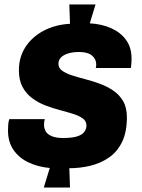

<svg xmlns="http://www.w3.org/2000/svg" viewBox="-20 -778 637 864"><path d="M177 66 204 -22Q151 -27 108.5 -47Q66 -67 41 -103Q16 -139 16 -191Q16 -202 17 -217Q18 -232 22 -242H182Q180 -238 179 -229Q178 -220 178 -217Q178 -200 186 -186.5Q194 -173 213.5 -165Q233 -157 264 -157Q305 -157 328 -164.5Q351 -172 360 -185.5Q369 -199 369 -213Q369 -233 352.5 -245Q336 -257 309 -265.5Q282 -274 249.5 -282.5Q217 -291 184.5 -303.5Q152 -316 125 -336Q98 -356 81.5 -386.5Q65 -417 65 -462Q65 -520 94 -565.5Q123 -611 175 -639Q227 -667 295 -671L292 -758H410L384 -673Q438 -670 480.5 -651Q523 -632 547.5 -598Q572 -564 572 -514Q572 -507 571.5 -497Q571 -487 569 -472H411Q412 -476 412.5 -480Q413 -484 413 -488Q413 -512 394 -528Q375 -544 336 -544Q306 -544 285 -537Q264 -530 253.5 -518.5Q243 -507 243 -491Q243 -472 259.5 -460Q276 -448 303.5 -439Q331 -430 364 -421.5Q397 -413 429.5 -401Q462 -389 489.5 -370.5Q517 -352 534 -323Q551 -294 551 -251Q551 -183 529 -138.5Q507 -94 469.5 -68.5Q432 -43 386 -32Q340 -21 292 -21L295 66Z"/></svg>

Font: Chivo Medium ExtraBold
Style: Italic
Weight: 800
Italic angle: -8.05°
Version: Version 2.002